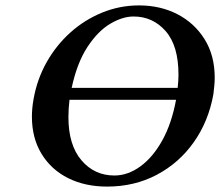

<svg xmlns="http://www.w3.org/2000/svg" viewBox="-20 -678 814 710"><path d="M769 -329Q751 -229 696.5 -152Q642 -75 559.5 -31.5Q477 12 376 12Q295 12 232.5 -19Q170 -50 134 -108.5Q98 -167 98 -247Q98 -277 104 -311Q117 -385 152.5 -448Q188 -511 240.5 -558Q293 -605 358 -631.5Q423 -658 494 -658Q573 -658 636 -625.5Q699 -593 736.5 -533Q774 -473 774 -391Q774 -376 772.5 -361Q771 -346 769 -329ZM637 -353Q640 -379 640 -402Q640 -509 592.5 -563Q545 -617 474 -617Q433 -617 387.5 -590Q342 -563 303.5 -504.5Q265 -446 245 -353ZM631 -309H237Q233 -276 233 -245Q233 -142 281 -85.5Q329 -29 403 -29Q453 -29 499.5 -63Q546 -97 580.5 -159.5Q615 -222 631 -309Z"/></svg>

Font: Libertinus Serif Semibold Italic
Style: Regular
Weight: 600
Italic angle: -11.5°
Designer: Philipp H. Poll, Khaled Hosny
Foundry: Caleb Maclennan
Version: Version 7.051;RELEASE